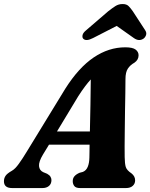

<svg xmlns="http://www.w3.org/2000/svg" viewBox="-44 -954 762 974"><path d="M174 -170Q152 -133.5 154 -111.5Q156 -89.5 175.5 -80.5L195 -72.5Q207.5 -65.5 212.2 -57.2Q217 -49 217 -40.5Q217 -21.5 204.5 -10.8Q192 0 171 0H17.5Q-24 0 -24 -34.5Q-24 -49.5 -16.2 -61.5Q-8.5 -73.5 16 -87.5Q32.5 -96.5 51.5 -123Q70.5 -149.5 90.5 -182.5L287.5 -504.5Q355 -611 431.2 -662.5Q507.5 -714 591.5 -714Q629 -714 644 -702.5Q659 -691 659 -673.5Q659 -650.5 638 -636Q617 -624.5 604.8 -606.2Q592.5 -588 592.5 -552.5Q592.5 -524.5 591.8 -482Q591 -439.5 590.2 -391Q589.5 -342.5 589 -295.8Q588.5 -249 588.2 -212.2Q588 -175.5 588.5 -157Q589 -123.5 594 -107Q599 -90.5 623 -74.5Q641.5 -60 641.5 -39Q641.5 -22 629.2 -11Q617 0 595 0H362.5Q341 0 333 -10.2Q325 -20.5 325 -35Q325 -50 333.8 -60Q342.5 -70 359.5 -77.5L376.5 -82Q393.5 -89 401.2 -108Q409 -127 409.5 -155.5Q409.5 -168 410 -184.5Q410.5 -201 410.5 -220H204.5ZM352.5 -465 245 -287H412Q413.5 -351 414.8 -422Q416 -493 416.5 -551Q403.5 -537 387.8 -516.2Q372 -495.5 352.5 -465ZM428 -761Q392 -742.5 378 -758Q372.5 -764 374.8 -775.8Q377 -787.5 393 -800.5L504.5 -896.5Q525.5 -913 541.5 -923.2Q557.5 -933.5 578 -933.5Q598 -933.5 608.2 -923.2Q618.5 -913 630 -896.5L692.5 -800.5Q701 -787.5 696.8 -775.8Q692.5 -764 684 -758Q661 -742.5 635 -761L548 -822.5Z"/></svg>

Font: Fraunces 9pt S050
Style: Bold Italic
Weight: 700
Italic angle: -16°
Version: Version 1.000; ttfautohint (v1.8.3)